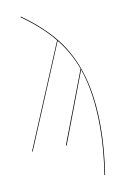

<svg xmlns="http://www.w3.org/2000/svg" viewBox="-100 -793 683 1047"><g transform="rotate(-10 241.0 -269.5)"><path d="M92.3 -735.4Q207 -654.3 276.6 -565.2Q346.2 -476.1 381.6 -354.5Q417 -232.9 417 -68.4Q417 52.7 395 195.3H391.1Q413.1 52.7 413.1 -68.4Q413.1 -260.7 365.7 -393.6L216.3 0H211.9L363.8 -398.9Q329.6 -492.7 267.1 -570.8L28.3 0H24.4L264.6 -573.7Q199.2 -655.3 90.3 -731.9Z"/></g></svg>

Font: Fira Sans Compressed Four
Style: Regular
Weight: 100
Width: 1
Designer: Carrois Corporate & Edenspiekermann AG
Foundry: Carrois Corporate GbR & Edenspiekermann AG
Version: Version 4.203;PS 004.203;hotconv 1.0.88;makeotf.lib2.5.64775